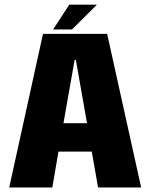

<svg xmlns="http://www.w3.org/2000/svg" viewBox="-20 -824 660 844"><path d="M20.5 0 169 -675H451L600.5 0H411L383.5 -157.5H237L210 0ZM259 -282.5H362.5L313.5 -560.5H308ZM213.5 -694.5 284.5 -803.5H406L296.5 -694.5Z"/></svg>

Font: Anybody ExtraBold
Style: Regular
Weight: 800
Designer: Tyler Finck
Foundry: Etcetera Type Company
Version: Version 1.010; ttfautohint (v1.8.3) -l 8 -r 50 -G 200 -x 14 